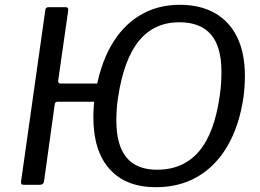

<svg xmlns="http://www.w3.org/2000/svg" viewBox="-20 -772 1088 802"><path d="M413 -347H220Q212 -347 209 -339L164 -15Q162 0 146 0H80Q72 0 69.5 -3.5Q67 -7 68 -14L169 -728Q170 -742 182 -742H255Q266 -742 265 -729L223 -435Q222 -423 233 -423H423ZM631 10Q506 10 438 -65.5Q370 -141 370 -282Q370 -303 371.5 -326Q373 -349 377 -372Q395 -494 442.5 -578.5Q490 -663 563.5 -707.5Q637 -752 731 -752Q817 -752 878 -717Q939 -682 971 -616Q1003 -550 1003 -454Q1003 -434 1001.5 -411.5Q1000 -389 997 -365Q979 -245 929.5 -161Q880 -77 804.5 -33.5Q729 10 631 10ZM636 -63Q745 -63 810.5 -139Q876 -215 898 -373Q902 -400 903.5 -425Q905 -450 905 -472Q905 -577 861 -628Q817 -679 729 -679Q624 -679 560.5 -601.5Q497 -524 473 -364Q469 -338 467.5 -314Q466 -290 466 -269Q466 -165 508.5 -114Q551 -63 636 -63Z"/></svg>

Font: Libre Franklin
Style: Italic
Weight: 400
Italic angle: -8°
Designer: Pablo Impallari, Rodrigo Fuenzalida, Nhung Nguyen
Foundry: Impallari Type
Version: Version 3.000